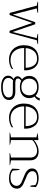

<svg xmlns="http://www.w3.org/2000/svg" viewBox="1300 -1866 714 3353"><g transform="rotate(90 1656.5 -189.0)"><path d="M77 -476Q32 -481 9 -491V-498H203V-489Q168 -479 126 -474L233 -57L367 -447H403L538 -51L646 -474Q595 -482 570 -491V-498H751V-490Q734 -483 712 -480Q690 -477 683 -476L554 0H517L380 -397L242 0H206Z M818 -254V-251Q818 -148 873.5 -82Q929 -16 1032 -16Q1072 -16 1112 -28.5Q1152 -41 1181 -61L1186 -41Q1160 -19 1116 -4.5Q1072 10 1018 10Q945 10 888.5 -22.5Q832 -55 800.5 -113.5Q769 -172 769 -248Q769 -371 832 -439Q895 -507 1004 -507Q1105 -507 1156.5 -440.5Q1208 -374 1208 -273V-254ZM819 -281H1163Q1163 -361 1125 -420.5Q1087 -480 1006 -480Q919 -480 872.5 -424.5Q826 -369 819 -281Z M1726 8Q1726 80 1662.5 114Q1599 148 1496 148Q1408 148 1354.5 116Q1301 84 1301 25Q1301 -36 1361 -70Q1336 -81 1323.5 -99.5Q1311 -118 1311 -139Q1311 -182 1366 -217Q1305 -261 1305 -343Q1305 -419 1357 -463Q1409 -507 1499 -507Q1547 -507 1585.5 -493.5Q1624 -480 1649 -455Q1667 -468 1679.5 -490Q1692 -512 1692 -526H1736Q1731 -501 1712.5 -476.5Q1694 -452 1665 -436Q1693 -397 1693 -343Q1693 -267 1640.5 -223.5Q1588 -180 1499 -180Q1435 -180 1389 -203Q1350 -175 1350 -147Q1350 -123 1368.5 -111.5Q1387 -100 1429 -100H1589Q1645 -100 1685.5 -72Q1726 -44 1726 8ZM1353 -343Q1353 -283 1390.5 -244.5Q1428 -206 1499 -206Q1570 -206 1607 -244.5Q1644 -283 1644 -343Q1644 -403 1607 -441.5Q1570 -480 1499 -480Q1428 -480 1390.5 -441.5Q1353 -403 1353 -343ZM1681 19Q1681 -22 1655 -39.5Q1629 -57 1568 -57H1429Q1406 -57 1386 -62Q1360 -41 1350.5 -21.5Q1341 -2 1341 22Q1341 70 1384.5 94.5Q1428 119 1501 119Q1583 119 1632 92.5Q1681 66 1681 19Z M1837 -254V-251Q1837 -148 1892.5 -82Q1948 -16 2051 -16Q2091 -16 2131 -28.5Q2171 -41 2200 -61L2205 -41Q2179 -19 2135 -4.5Q2091 10 2037 10Q1964 10 1907.5 -22.5Q1851 -55 1819.5 -113.5Q1788 -172 1788 -248Q1788 -371 1851 -439Q1914 -507 2023 -507Q2124 -507 2175.5 -440.5Q2227 -374 2227 -273V-254ZM1838 -281H2182Q2182 -361 2144 -420.5Q2106 -480 2025 -480Q1938 -480 1891.5 -424.5Q1845 -369 1838 -281Z M2861 -7V0H2651V-7Q2684 -18 2731 -24V-357Q2731 -421 2698 -450.5Q2665 -480 2613 -480Q2565 -480 2513.5 -457Q2462 -434 2426 -397V-24Q2478 -17 2508 -7V0H2296V-7Q2330 -17 2378 -24V-470Q2328 -478 2307 -486V-491L2426 -504V-425Q2461 -459 2514.5 -483Q2568 -507 2628 -507Q2697 -507 2738 -469Q2779 -431 2779 -367V-24Q2832 -17 2861 -7Z M2925 -46 2931 -173H2944Q2949 -160 2953.5 -120.5Q2958 -81 2959 -55Q2982 -35 3011.5 -25.5Q3041 -16 3084 -16Q3153 -16 3189 -46.5Q3225 -77 3225 -126Q3225 -155 3206.5 -175.5Q3188 -196 3161 -209Q3134 -222 3087 -240Q3032 -261 2999.5 -278Q2967 -295 2944 -323Q2921 -351 2921 -393Q2921 -451 2969.5 -479Q3018 -507 3091 -507Q3190 -507 3247 -459L3239 -360H3225Q3219 -374 3215.5 -400.5Q3212 -427 3212 -449Q3186 -466 3161.5 -473Q3137 -480 3100 -480Q3039 -480 3004 -460Q2969 -440 2969 -397Q2969 -366 2988 -344Q3007 -322 3036 -307.5Q3065 -293 3113 -275Q3166 -254 3198 -237.5Q3230 -221 3252 -194Q3274 -167 3274 -128Q3274 -64 3225.5 -27Q3177 10 3100 10Q3039 10 2997 -4Q2955 -18 2925 -46Z"/></g></svg>

Font: Trirong ExtraLight
Style: Regular
Weight: 275
Designer: Katatrad Team
Foundry: CadsonDemak
Version: Version 1.001